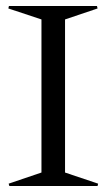

<svg xmlns="http://www.w3.org/2000/svg" viewBox="-20 -620 355 640"><path d="M8.8 -7.8 118.2 -44.9V-555.2L7.8 -591.8L9.8 -600.1H303.2L305.2 -591.8L196.8 -555.2V-44.9L307.1 -7.8L305.2 0H11.2Z"/></svg>

Font: Halibut Cnd
Style: Regular
Weight: 400
Width: 3
Designer: Matteo Maggi
Foundry: Collletttivo
Version: Version 3.080 | FøM Fix